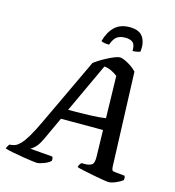

<svg xmlns="http://www.w3.org/2000/svg" viewBox="-166 -1013 1018 1120"><g transform="rotate(15 343.5 -452.5)"><path d="M158 0Q151 0 126.5 -3.5Q102 -7 70 -12Q38 -17 8.5 -23Q-21 -29 -37 -34Q-31 -53 -21 -62L-8 -63Q1 -64 13.5 -69Q26 -74 42.5 -91Q59 -108 80.5 -143.5Q102 -179 131 -241L322 -646Q332 -655 352 -667.5Q372 -680 395 -692Q418 -704 438 -712Q458 -720 469 -720Q481 -720 501 -711Q521 -702 540.5 -688.5Q560 -675 572 -661L593 -91Q594 -77 597.5 -72Q601 -67 614 -66L673 -60Q679 -52 676 -34Q661 -22 635.5 -11Q610 0 592 0Q584 0 556.5 -4.5Q529 -9 495.5 -15.5Q462 -22 434 -28Q406 -34 396 -38Q398 -48 402.5 -55Q407 -62 412 -66H438Q459 -67 473.5 -76Q488 -85 487 -126L483 -285H229L163 -143Q145 -105 126.5 -88.5Q108 -72 101 -70L237 -59Q244 -50 241 -34Q229 -21 202 -10.5Q175 0 158 0ZM256 -346Q334 -346 393.5 -348.5Q453 -351 482 -356L476 -610Q458 -624 437.5 -633.5Q417 -643 395 -645ZM388 -775Q368 -775 356 -778Q344 -781 340 -784Q355 -840 388.5 -872.5Q422 -905 479 -905Q537 -905 559.5 -872Q582 -839 576 -784Q572 -781 559 -778Q546 -775 530 -775Q531 -814 515 -826.5Q499 -839 470 -839Q440 -839 421 -826.5Q402 -814 388 -775Z"/></g></svg>

Font: Texturina SemiBold
Style: Italic
Weight: 600
Italic angle: -11°
Designer: Guillermo Torres Carreño
Foundry: Omnibus-Type
Version: Version 1.002; ttfautohint (v1.8.3)